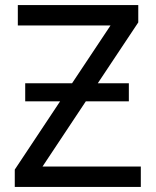

<svg xmlns="http://www.w3.org/2000/svg" viewBox="-20 -734 612 754"><path d="M79 -407H263L414 -634H50V-714H523V-646L364 -407H486V-336H317L147 -80H533V0H38V-68L216 -336H79Z"/></svg>

Font: Apis
Style: Regular
Weight: 400
Designer: Monotype Design Team
Foundry: Monotype Imaging Inc.
Version: Version 2.000; build 0001